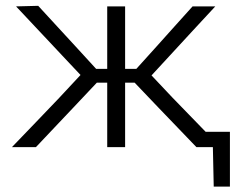

<svg xmlns="http://www.w3.org/2000/svg" viewBox="-20 -518 850 676"><path d="M22 0Q64 -43.5 105.5 -86.8Q147 -130 188 -173L263.5 -254L199 -322.5Q158 -366 118 -408.8Q78 -451.5 36.5 -495.5L114.5 -497.5Q147.5 -461.5 181 -425.2Q214.5 -389 247.5 -353L318.5 -275.5H357.5V-495.5H420.5V-275.5H460L529.5 -352.5Q561 -388 593.8 -424.2Q626.5 -460.5 658 -495.5H738Q697.5 -452 657.8 -409Q618 -366 579 -323.5L513.5 -252.5L588 -173.5Q617 -144 645.8 -114Q674.5 -84 704 -54H789.5V139H732.5L729.5 0H671.5Q636.5 -36.5 603.5 -70.8Q570.5 -105 536 -141L454 -227H420.5V0H357.5V-227H321L238.5 -139.5Q205.5 -104.5 172.5 -69.8Q139.5 -35 106.5 0Z"/></svg>

Font: Commissioner Light
Style: Regular
Weight: 300
Designer: Kostas Bartsokas
Foundry: Kostas Bartsokas
Version: Version 1.000; ttfautohint (v1.8.3)